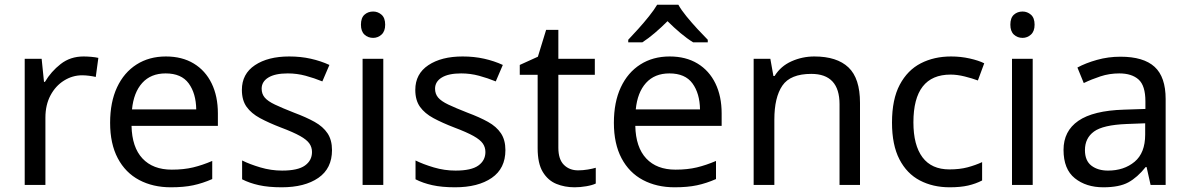

<svg xmlns="http://www.w3.org/2000/svg" viewBox="-20 -786 5055 816"><path d="M335 -546Q350 -546 367.5 -544.5Q385 -543 398 -540L387 -459Q374 -462 358.5 -464Q343 -466 329 -466Q288 -466 252 -443.5Q216 -421 194.5 -380.5Q173 -340 173 -286V0H85V-536H157L167 -438H171Q197 -482 238 -514Q279 -546 335 -546Z M685 -546Q754 -546 803.5 -516Q853 -486 879.5 -431.5Q906 -377 906 -304V-251H539Q541 -160 585.5 -112.5Q630 -65 710 -65Q761 -65 800.5 -74.5Q840 -84 882 -102V-25Q841 -7 801 1.5Q761 10 706 10Q630 10 571.5 -21Q513 -52 480.5 -113.5Q448 -175 448 -264Q448 -352 477.5 -415Q507 -478 560.5 -512Q614 -546 685 -546ZM684 -474Q621 -474 584.5 -433.5Q548 -393 541 -321H814Q813 -389 782 -431.5Q751 -474 684 -474Z M1391 -148Q1391 -70 1333 -30Q1275 10 1177 10Q1121 10 1080.5 1Q1040 -8 1009 -24V-104Q1041 -88 1086.5 -74.5Q1132 -61 1179 -61Q1246 -61 1276 -82.5Q1306 -104 1306 -140Q1306 -160 1295 -176Q1284 -192 1255.5 -208Q1227 -224 1174 -244Q1122 -264 1085 -284Q1048 -304 1028 -332Q1008 -360 1008 -404Q1008 -472 1063.5 -509Q1119 -546 1209 -546Q1258 -546 1300.5 -536.5Q1343 -527 1380 -510L1350 -440Q1316 -454 1279 -464Q1242 -474 1203 -474Q1149 -474 1120.5 -456.5Q1092 -439 1092 -409Q1092 -387 1105 -371.5Q1118 -356 1148.5 -341.5Q1179 -327 1230 -307Q1281 -288 1317 -268Q1353 -248 1372 -219.5Q1391 -191 1391 -148Z M1566 -737Q1586 -737 1601.5 -723.5Q1617 -710 1617 -681Q1617 -653 1601.5 -639Q1586 -625 1566 -625Q1544 -625 1529 -639Q1514 -653 1514 -681Q1514 -710 1529 -723.5Q1544 -737 1566 -737ZM1609 -536V0H1521V-536Z M2128 -148Q2128 -70 2070 -30Q2012 10 1914 10Q1858 10 1817.5 1Q1777 -8 1746 -24V-104Q1778 -88 1823.5 -74.5Q1869 -61 1916 -61Q1983 -61 2013 -82.5Q2043 -104 2043 -140Q2043 -160 2032 -176Q2021 -192 1992.5 -208Q1964 -224 1911 -244Q1859 -264 1822 -284Q1785 -304 1765 -332Q1745 -360 1745 -404Q1745 -472 1800.5 -509Q1856 -546 1946 -546Q1995 -546 2037.5 -536.5Q2080 -527 2117 -510L2087 -440Q2053 -454 2016 -464Q1979 -474 1940 -474Q1886 -474 1857.5 -456.5Q1829 -439 1829 -409Q1829 -387 1842 -371.5Q1855 -356 1885.5 -341.5Q1916 -327 1967 -307Q2018 -288 2054 -268Q2090 -248 2109 -219.5Q2128 -191 2128 -148Z M2437 -62Q2457 -62 2478 -65.5Q2499 -69 2512 -73V-6Q2498 1 2472 5.5Q2446 10 2422 10Q2380 10 2344.5 -4.5Q2309 -19 2287 -55Q2265 -91 2265 -156V-468H2189V-510L2266 -545L2301 -659H2353V-536H2508V-468H2353V-158Q2353 -109 2376.5 -85.5Q2400 -62 2437 -62Z M2826 -546Q2895 -546 2944.5 -516Q2994 -486 3020.5 -431.5Q3047 -377 3047 -304V-251H2680Q2682 -160 2726.5 -112.5Q2771 -65 2851 -65Q2902 -65 2941.5 -74.5Q2981 -84 3023 -102V-25Q2982 -7 2942 1.5Q2902 10 2847 10Q2771 10 2712.5 -21Q2654 -52 2621.5 -113.5Q2589 -175 2589 -264Q2589 -352 2618.5 -415Q2648 -478 2701.5 -512Q2755 -546 2826 -546ZM2825 -474Q2762 -474 2725.5 -433.5Q2689 -393 2682 -321H2955Q2954 -389 2923 -431.5Q2892 -474 2825 -474ZM2863 -766Q2875 -744 2897.5 -716.5Q2920 -689 2944.5 -662.5Q2969 -636 2988 -617V-606H2926Q2900 -622 2872 -645.5Q2844 -669 2817 -696Q2790 -669 2763 -646Q2736 -623 2710 -606H2650V-617Q2669 -637 2692.5 -663Q2716 -689 2738 -716.5Q2760 -744 2773 -766Z M3441 -546Q3537 -546 3586 -499.5Q3635 -453 3635 -349V0H3548V-343Q3548 -472 3428 -472Q3339 -472 3305 -422Q3271 -372 3271 -278V0H3183V-536H3254L3267 -463H3272Q3298 -505 3344 -525.5Q3390 -546 3441 -546Z M4016 10Q3945 10 3889.5 -19Q3834 -48 3802.5 -109Q3771 -170 3771 -265Q3771 -364 3804 -426Q3837 -488 3893.5 -517Q3950 -546 4022 -546Q4063 -546 4101 -537.5Q4139 -529 4163 -517L4136 -444Q4112 -453 4080 -461Q4048 -469 4020 -469Q3862 -469 3862 -266Q3862 -169 3900.5 -117.5Q3939 -66 4015 -66Q4059 -66 4092.5 -75Q4126 -84 4154 -97V-19Q4127 -5 4094.5 2.5Q4062 10 4016 10Z M4326 -737Q4346 -737 4361.5 -723.5Q4377 -710 4377 -681Q4377 -653 4361.5 -639Q4346 -625 4326 -625Q4304 -625 4289 -639Q4274 -653 4274 -681Q4274 -710 4289 -723.5Q4304 -737 4326 -737ZM4369 -536V0H4281V-536Z M4742 -545Q4840 -545 4887 -502Q4934 -459 4934 -365V0H4870L4853 -76H4849Q4814 -32 4775.5 -11Q4737 10 4669 10Q4596 10 4548 -28.5Q4500 -67 4500 -149Q4500 -229 4563 -272.5Q4626 -316 4757 -320L4848 -323V-355Q4848 -422 4819 -448Q4790 -474 4737 -474Q4695 -474 4657 -461.5Q4619 -449 4586 -433L4559 -499Q4594 -518 4642 -531.5Q4690 -545 4742 -545ZM4768 -259Q4668 -255 4629.5 -227Q4591 -199 4591 -148Q4591 -103 4618.5 -82Q4646 -61 4689 -61Q4757 -61 4802 -98.5Q4847 -136 4847 -214V-262Z"/></svg>

Font: Noto Sans Symbols 2
Style: Regular
Weight: 400
Designer: Monotype Design Team
Foundry: Monotype Imaging Inc.
Version: Version 2.008; ttfautohint (v1.8.4.7-5d5b)